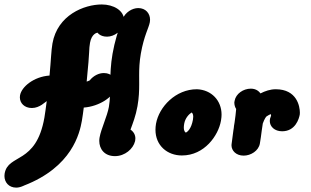

<svg xmlns="http://www.w3.org/2000/svg" viewBox="-86 -704 1415 873"><path d="M400.8 -537.3C433.1 -537.3 470.2 -562.2 477.1 -601.4C477.8 -605.2 478.1 -608.9 478.1 -612.5C478.1 -656.5 429.9 -683.7 376.8 -683.7C296.8 -683.7 175.3 -635.7 152.5 -506.4C146.6 -472.9 146.1 -432.2 139.2 -360.5C68 -355.5 12 -309.6 5.1 -270.5C4.6 -267.5 4.3 -264.5 4.3 -261.5C4.3 -235.5 24.6 -212.9 59 -212.9C94.8 -212.9 120.5 -241.3 126.5 -244.3C123.8 -223.3 118.4 -183 115.9 -169.1C78.2 45 -48.8 -6.2 -64.9 85C-65.5 88.7 -65.8 92.5 -65.8 96.1C-65.8 124.6 -46.1 149.1 -12.1 149.1C-1.7 149.1 9.6 146 20.5 141L21.4 140.6L22.9 139.8C242.2 55.2 276.3 -98.4 286.3 -154.9C289.7 -174.4 292.1 -193.7 294.8 -214.3C294.9 -215.1 294.8 -214 294.9 -214.9C364.5 -219.9 432 -263.4 439.7 -306.8C440.4 -310.6 440.7 -314.3 440.7 -318C440.7 -346.3 421.7 -371.8 387.1 -371.8H385.2C364.6 -371.8 339.4 -360.6 321.9 -338.5C318 -336.4 310 -333.4 308.1 -333.1C323.6 -486.5 317.4 -475.5 323.3 -509.4C330.7 -551.1 355.1 -555.3 357.7 -555.4C357.7 -555.4 368.8 -537.3 400.8 -537.3Z M366.8 -79.1C365.8 -73.8 365.4 -68.6 365.4 -63.4C365.4 -26.5 388.9 5.9 436.8 5.9C482.1 5.9 519.7 -27.3 528 -61.7L528.1 -62.4L528.7 -65.5C529.2 -68.6 529.5 -71.6 529.5 -74.6C529.5 -89.7 522.7 -104.3 507.4 -114.7C517.9 -143.6 531.3 -176.9 539.1 -221.3C545.9 -259.7 546.9 -291.3 546.9 -321.7C546.9 -335 546.7 -348 546.7 -361.2C546.7 -391.4 547.8 -422.6 554.4 -460.4C568.9 -542.8 590.8 -577.3 595.3 -603.2C596 -606.9 596.3 -610.6 596.3 -614.3C596.3 -642.8 576.6 -667.3 542.5 -667.3C515.8 -667.3 483.4 -648.6 471 -616.7C451 -567.1 435.3 -513.9 425.7 -459.5C408.3 -360.7 421 -286.1 409 -217.6C401.5 -175.3 373.7 -118.3 366.8 -79.1Z M918.5 -154.2C918.7 -155.5 918.6 -154.5 919.3 -159.3C920.7 -167.4 921.4 -175.4 921.4 -183.1C921.4 -247 875.6 -295.4 810 -298.2L809.4 -298.2H808.8C713.5 -298.2 637.1 -219 623.3 -141.2C621.7 -131.7 620.9 -122.6 620.9 -113.9C620.9 -42.5 674.3 2.9 741.2 2.9C844.2 2.9 906.9 -88.5 918.5 -154.2ZM791.3 -160C783.7 -117.3 765.6 -104.1 759.4 -101C757.6 -101.9 749.8 -105.4 749.8 -124.1C749.8 -128.9 750.3 -134.5 751.5 -141.4C756.1 -167.3 773.3 -185.1 785.3 -192.6C787.6 -190.6 792.6 -186.7 792.6 -173.5C792.6 -169.8 792.2 -165.3 791.3 -160Z M967.2 -50.2 967 -49.4 967 -48.9C966.8 -47.1 966.6 -45.3 966.6 -43.5C966.6 -18.8 987.6 3.6 1021.8 3.6C1054.8 3.6 1089.8 -18.4 1095.6 -51.3L1096.1 -54.5C1099 -70.6 1101.2 -87.8 1103.9 -108.7C1105.6 -118.9 1106.6 -128.9 1108.9 -142.6C1110.5 -148.2 1118.2 -165.8 1124.4 -173.5C1128.4 -176.3 1136.4 -181.8 1144.7 -185.3C1144.8 -185 1145.5 -183.6 1146.6 -180.1C1146.5 -179.2 1146.7 -177.4 1144.4 -171.4C1144.4 -171.4 1144.5 -171.5 1143.6 -169C1143.1 -167.9 1143.1 -171.6 1141.5 -162.1C1141 -159.4 1140.7 -156.7 1140.7 -154C1140.7 -128.4 1162.5 -107.1 1196.8 -107.1C1257.4 -107.1 1273.7 -164.6 1277 -183.1C1277.3 -184.8 1277.5 -187.7 1277.5 -191.5C1277.5 -219.9 1264.4 -298.2 1167.7 -298.2C1143.1 -298.2 1119.5 -290.2 1098.3 -279.3C1093.6 -286 1080.6 -300.9 1054.6 -300.9C1020 -300.9 986.4 -277.5 980.8 -245.9L979.5 -238.7L979.5 -237C979.6 -226.9 982.4 -216.5 987.8 -208.5C986.7 -191.3 983.5 -168.4 980.6 -147.1C978.5 -134.8 977.2 -127.8 977.1 -123.6C977.1 -122.8 977.1 -123.6 977.1 -122.8C977 -121.4 977.2 -122.2 975.2 -111.1Z"/></svg>

Font: TudorRose
Style: BoldOblique
Weight: 500
Version: Version 001.000